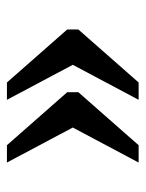

<svg xmlns="http://www.w3.org/2000/svg" viewBox="47 -547 420 554"><g transform="rotate(90 257.0 -270.0)"><path d="M399 -80 246 -254V-286L399 -460H449L348 -270L449 -80ZM218 -80 65 -254V-286L218 -460H268L167 -270L268 -80Z"/></g></svg>

Font: Noto Serif Vithkuqi
Style: Regular
Weight: 400
Version: Version 1.005